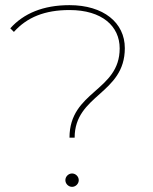

<svg xmlns="http://www.w3.org/2000/svg" viewBox="-20 -723 594 746"><path d="M270 -188C270 -356 465 -357 465 -536C465 -635 382 -703 250 -703C148 -703 72 -671 20 -613L34 -599C85 -656 154 -684 250 -684C377 -684 445 -621 445 -535C445 -368 250 -370 250 -188ZM260 3C274 3 286 -9 286 -23C286 -37 274 -49 260 -49C246 -49 234 -37 234 -23C234 -9 246 3 260 3Z"/></svg>

Font: Montserrat-Alt1 Thin
Style: Regular
Weight: 100
Designer: Differentunic
Foundry: Differentunic
Version: Version 7.222